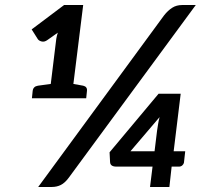

<svg xmlns="http://www.w3.org/2000/svg" viewBox="-20 -744 832 764"><path d="M577 0 587 -81H443Q419 -81 418 -99L416 -138L611 -371H699L671 -142H717L712 -97Q711 -91 705.5 -86Q700 -81 692 -81H663L654 0ZM107 -353 110 -382Q112 -400 131 -403L182 -410L204 -590Q205 -596 206.5 -602Q208 -608 210 -614L169 -585Q157 -576 145.5 -579Q134 -582 130 -589L106 -627L235 -724H311L272 -410L311 -403Q328 -399 326 -382L323 -353ZM499 -142H595L605 -224Q607 -236 609 -249.5Q611 -263 615 -278ZM132 0 633 -683Q648 -702 665 -713Q682 -724 705 -724H759L253 -36Q238 -16 222 -8Q206 0 186 0Z"/></svg>

Font: Aleo
Style: Bold Italic
Weight: 700
Italic angle: -7°
Version: Version 2.001;gftools[0.9.29]